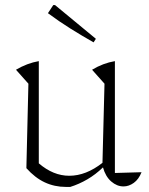

<svg xmlns="http://www.w3.org/2000/svg" viewBox="-20 -730 587 757"><path d="M84 -67 92 -400 43 -455Q87 -481 133 -489V-86Q190 -37 253 -37Q319 -37 384 -88L392 -400L343 -455Q386 -481 433 -489V-48L538 -51Q527 -23 507.5 -9Q488 5 467 5Q441 5 418.5 -14.5Q396 -34 386 -70Q357 -42 324.5 -23Q292 -4 257 7Q248 7 240 7Q195 7 156.5 -11Q118 -29 84 -67ZM349 -563Q303 -589 257.5 -617.5Q212 -646 169 -678L190 -710H197L358 -577Z"/></svg>

Font: Piazzolla ExtraLight
Style: Regular
Weight: 200
Designer: Juan Pablo del Peral
Foundry: Huerta Tipografica
Version: Version 1.330